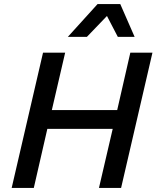

<svg xmlns="http://www.w3.org/2000/svg" viewBox="-20 -917 764 937"><path d="M298 -660 233 -380H552L616 -660H724L571 0H463L530 -288H211L145 0H37L190 -660ZM567 -897 637 -737H555L502 -839L404 -737H311L456 -897Z"/></svg>

Font: Work Sans Medium
Style: Italic
Weight: 500
Italic angle: -13°
Designer: Wei Huang
Foundry: Wei Huang
Version: Version 2.012; ttfautohint (v1.8.3)